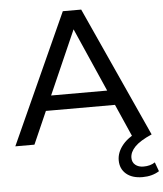

<svg xmlns="http://www.w3.org/2000/svg" viewBox="-61 -753 877 1030"><g transform="rotate(-5 377.0 -238.0)"><path d="M551 -175H179L102 0H-1L316 -700H415L733 0H628ZM516 -255 365 -598 214 -255ZM545 123Q545 79 579 38.5Q613 -2 688 -32L733 0Q669 28 641.5 56.5Q614 85 614 116Q614 140 631 154Q648 168 675 168Q712 168 737 151L755 200Q717 224 665 224Q609 224 577 196.5Q545 169 545 123Z"/></g></svg>

Font: Idrija
Style: Regular
Weight: 500
Designer: Julieta Ulanovsky
Foundry: Julieta Ulanovsky
Version: Version 7.200